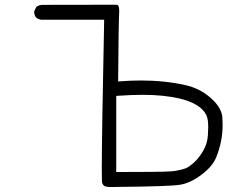

<svg xmlns="http://www.w3.org/2000/svg" viewBox="-20 -750 1040 792"><path d="M467.8 -40.5H459.5V-354.5Q523.4 -358.9 568.8 -358.9Q655.3 -358.9 722.2 -343.3Q784.7 -328.1 814.5 -298.3Q835 -277.8 837.4 -252Q838.9 -236.8 838.9 -225.1Q838.9 -213.4 837.4 -189.5Q834.5 -156.7 819.8 -130.9Q804.7 -104 786.1 -85.4Q767.6 -66.9 748.5 -56.6Q719.7 -46.4 689.5 -43.5Q668.9 -41.5 600.6 -41Q532.2 -40.5 467.8 -40.5ZM898.4 -235.4Q898.4 -250 897.2 -266.4Q896 -282.7 886.7 -300.8Q875 -323.2 850.1 -345.2Q804.7 -385.7 744.6 -398.9Q658.7 -418 561 -418Q519 -418 467.3 -414.1Q469.2 -664.6 471.7 -702.1Q471.7 -705.6 471.7 -710Q471.7 -714.4 470.5 -719.7Q469.2 -725.1 466.8 -727.8Q464.4 -730.5 459 -730.5L156.2 -730Q140.6 -730 129.9 -721.2L121.6 -704.6Q121.1 -702.6 121.1 -701.2Q121.1 -687 128.9 -677.7Q138.2 -669.9 150.9 -668.5H409.7Q399.9 -195.8 399.9 -55.2Q399.9 -22 400.4 -6.8L400.9 2.9Q403.3 10.7 407.2 14.6Q411.1 18.6 416.5 19.5Q425.8 21.5 439.9 21.5Q454.1 21.5 467.3 21H467.8Q678.2 19 721.7 12.2Q764.2 5.9 810.5 -28.8Q856.4 -63 872.1 -101.6Q898.4 -167 898.4 -235.4Z"/></svg>

Font: NaikaiFont
Style: Light
Weight: 300
Version: Version 1.89